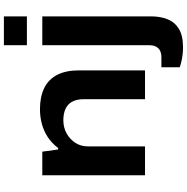

<svg xmlns="http://www.w3.org/2000/svg" viewBox="-7 -757 959 985"><g transform="rotate(-90 472.5 -264.5)"><path d="M66 0V-527H187L198 -446H206Q230 -478 261 -498.5Q292 -519 328.5 -529Q365 -539 404 -539Q468 -539 512.5 -517.5Q557 -496 580.5 -451.5Q604 -407 604 -338V0H456V-314Q456 -342 448.5 -362Q441 -382 427 -394.5Q413 -407 393 -413Q373 -419 348 -419Q311 -419 281 -402.5Q251 -386 232.5 -358Q214 -330 214 -292V0ZM733 -606V-724H881V-606ZM721 195Q706 195 687.5 193Q669 191 651 187Q633 183 620 178V84H672Q702 84 717.5 68Q733 52 733 23V-527H881V31Q881 79 866 116Q851 153 816.5 174Q782 195 721 195Z"/></g></svg>

Font: Archivo SemiExpanded
Style: Bold
Weight: 700
Width: 6
Designer: Hector Gatti
Foundry: Omnibus-Type
Version: Version 2.001